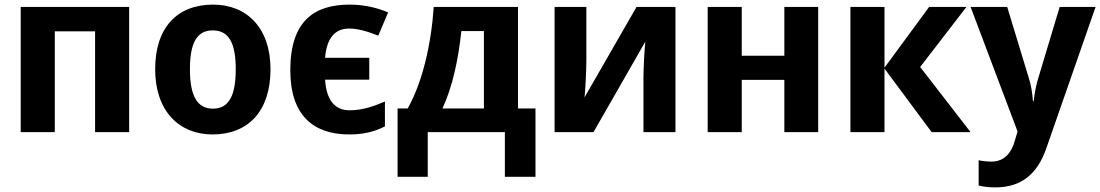

<svg xmlns="http://www.w3.org/2000/svg" viewBox="-20 -574 4779 834"><path d="M541 -544H70V0H218V-438H393V0H541Z M1155 -273C1155 -454 1051 -554 906 -554C749 -554 654 -454 654 -273C654 -92 758 10 903 10C1059 10 1155 -92 1155 -273ZM805 -273C805 -384 833 -442 904 -442C976 -442 1004 -384 1004 -273C1004 -162 976 -102 905 -102C834 -102 805 -162 805 -273Z M1497 10C1559 10 1607 -2 1652 -25V-133C1600 -111 1554 -95 1498 -95C1435 -95 1398 -138 1392 -228H1584V-323H1392C1399 -408 1435 -450 1496 -450C1535 -450 1579 -437 1623 -419L1666 -520C1615 -542 1557 -554 1499 -554C1346 -554 1241 -484 1241 -269C1241 -73 1341 10 1497 10Z M2230 -544H1864C1853 -381 1815 -216 1751 -103H1707V194H1838V0H2173V194H2306V-103H2230ZM2082 -439V-103H1902C1946 -198 1971 -316 1984 -439Z M2527 -544H2389V0H2558L2783 -393C2780 -363 2775 -283 2775 -234V0H2914V-544H2745L2519 -151C2522 -172 2527 -268 2527 -310Z M3202 -544H3054V0H3202V-227H3387V0H3534V-544H3387V-332H3202Z M4016 -544 3822 -280V-544H3674V0H3822V-276L4027 0H4196L3977 -283L4178 -544Z M4196 -544 4400 -3 4390 31C4376 86 4345 128 4287 128C4265 128 4244 125 4231 122V232C4248 236 4271 240 4303 240C4417 240 4486 182 4525 70L4739 -544H4583L4491 -238C4480 -204 4474 -169 4470 -134H4467C4464 -171 4459 -205 4448 -238L4355 -544Z"/></svg>

Font: Noto Sans Display
Style: Bold
Weight: 700
Designer: Monotype Design Team
Foundry: Monotype Imaging Inc.
Version: Version 1.900